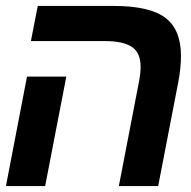

<svg xmlns="http://www.w3.org/2000/svg" viewBox="-21 -626 641 646"><path d="M130.9 0H-1L69.8 -368.2H202.1ZM511.2 0H378.9L446.8 -352.1Q452.1 -380.4 452.1 -400.9Q452.1 -448.7 422.6 -468.3Q393.1 -487.8 331.1 -487.8H83L106 -606H361.8Q482.4 -606 535.2 -566.2Q587.9 -526.4 587.9 -438Q587.9 -398.4 579.1 -351.1Z"/></svg>

Font: Liberation Mono
Style: Bold Italic
Weight: 700
Italic angle: -12°
Monospace: yes
Designer: Steve Matteson
Foundry: Ascender Corporation
Version: Version 2.1.5